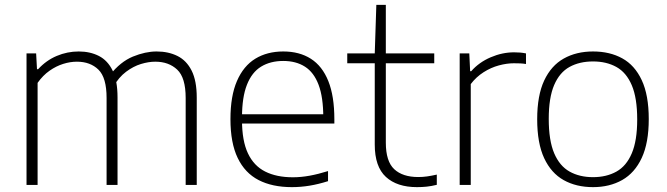

<svg xmlns="http://www.w3.org/2000/svg" viewBox="-20 -760 2743 789"><path d="M89 0V-540.5H128.5L132 -475.5H136.5Q170 -512 213.2 -530.2Q256.5 -548.5 303.5 -548.5Q350.5 -548.5 386.5 -530Q422.5 -511.5 442.8 -470Q463 -428.5 463 -359.5V0H418V-357.5Q418 -441 384.5 -473.8Q351 -506.5 296 -506.5Q268.5 -506.5 239.8 -497.5Q211 -488.5 183.8 -469.5Q156.5 -450.5 134.5 -419.5V0ZM743 0V-357.5Q743 -441 708.2 -473.8Q673.5 -506.5 618 -506.5Q590.5 -506.5 559.2 -497Q528 -487.5 498 -465Q468 -442.5 446 -404L431.5 -451.5Q475 -506.5 526.2 -527.5Q577.5 -548.5 623.5 -548.5Q672 -548.5 709.2 -530Q746.5 -511.5 767.5 -469.8Q788.5 -428 788.5 -359V0Z M1179.5 9Q1099 9 1042.8 -20Q986.5 -49 956.8 -110.8Q927 -172.5 927 -270.5Q927 -365.5 953.8 -427.2Q980.5 -489 1029.2 -518.8Q1078 -548.5 1144 -548.5Q1210.5 -548.5 1257.5 -518.5Q1304.5 -488.5 1329.2 -426.8Q1354 -365 1354 -270V-252.5H947V-290.5H1326L1308.5 -277.5Q1308.5 -360.5 1289.2 -411.5Q1270 -462.5 1233.2 -486Q1196.5 -509.5 1144 -509.5Q1091 -509.5 1053 -486.2Q1015 -463 994.8 -411.8Q974.5 -360.5 974.5 -277.5V-266Q974.5 -181.5 998.8 -130Q1023 -78.5 1069.8 -55Q1116.5 -31.5 1183.5 -31.5Q1217 -31.5 1252.5 -38Q1288 -44.5 1328 -57V-15.5Q1288.5 -3 1252.2 3Q1216 9 1179.5 9Z M1693.5 9Q1611.5 9 1565.8 -33Q1520 -75 1520 -166V-540.5L1526.5 -740H1565.5V-174Q1565.5 -97 1600 -64.8Q1634.5 -32.5 1699 -32.5Q1717 -32.5 1734.8 -35Q1752.5 -37.5 1775 -42.5V-0.5Q1752.5 5 1733.5 7Q1714.5 9 1693.5 9ZM1407 -500V-540.5H1764.5V-500Z M1869 0V-540.5H1908.5L1912 -467.5H1916.5Q1948.5 -504 1996.2 -524.5Q2044 -545 2092.5 -545Q2106.5 -545 2117.8 -544Q2129 -543 2141.5 -540.5V-497Q2129.5 -499 2117.5 -499.5Q2105.5 -500 2091.5 -500Q2062.5 -500 2030 -491.2Q1997.5 -482.5 1967.2 -463.2Q1937 -444 1914.5 -414.5V0Z M2417 9Q2348 9 2296.5 -19.8Q2245 -48.5 2216.2 -110Q2187.5 -171.5 2187.5 -270Q2187.5 -367.5 2216.2 -429Q2245 -490.5 2296.8 -519.5Q2348.5 -548.5 2417 -548.5Q2486 -548.5 2537.2 -520.2Q2588.5 -492 2617.2 -430.5Q2646 -369 2646 -270.5Q2646 -173 2617.2 -111.2Q2588.5 -49.5 2536.8 -20.2Q2485 9 2417 9ZM2417 -32Q2472 -32 2513 -54.8Q2554 -77.5 2576.2 -129.8Q2598.5 -182 2598.5 -269Q2598.5 -357.5 2576.2 -409.8Q2554 -462 2513 -484.8Q2472 -507.5 2417 -507.5Q2361.5 -507.5 2320.5 -485Q2279.5 -462.5 2257.2 -410.5Q2235 -358.5 2235 -271.5Q2235 -183 2257.2 -130.5Q2279.5 -78 2320.5 -55Q2361.5 -32 2417 -32Z"/></svg>

Font: Encode Sans SemiExpanded ExtraLight
Style: Regular
Weight: 250
Width: 6
Designer: Multiple Designers
Foundry: Impallari Type
Version: Version 3.002